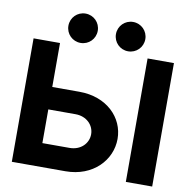

<svg xmlns="http://www.w3.org/2000/svg" viewBox="-96 -1011 1103 1107"><g transform="rotate(10 455.5 -458.0)"><path d="M508.8 -829.6C508.8 -781.7 546.9 -743.7 594.7 -743.7C642.6 -743.7 680.7 -781.7 680.7 -829.6C680.7 -877.4 642.6 -915.5 594.7 -915.5C546.9 -915.5 508.8 -877.4 508.8 -829.6ZM230.5 -829.6C230.5 -781.7 268.6 -743.7 316.4 -743.7C364.3 -743.7 402.3 -781.7 402.3 -829.6C402.3 -877.4 364.3 -915.5 316.4 -915.5C268.6 -915.5 230.5 -877.4 230.5 -829.6ZM867.2 -722.7H712.9V0H867.2ZM45.4 -722.7V0H359.4C520 0 623 -110.8 623 -235.4C623 -359.9 520 -465.3 359.4 -465.3H200.2V-722.7ZM200.2 -136.7V-334H359.4C425.3 -334 468.3 -288.1 468.3 -235.4C468.3 -182.6 425.3 -136.7 359.4 -136.7Z"/></g></svg>

Font: Giphurs ExtraBold
Style: Regular
Weight: 800
Version: Version 1.000